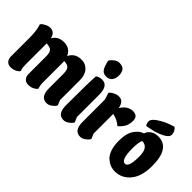

<svg xmlns="http://www.w3.org/2000/svg" viewBox="-43 -1297 1830 1830"><g transform="rotate(45 872.0 -382.0)"><path d="M185 -118Q185 -69 197 -45Q191 -29 163.5 -14.5Q136 0 102.5 0Q69 0 50.5 -20.5Q32 -41 32 -76V-330Q32 -413 16 -468L10 -487Q14 -492 21.5 -500Q29 -508 54 -521Q79 -534 106 -534Q164 -534 179 -466Q213 -530 294.5 -530Q376 -530 409 -456Q421 -487 451 -508.5Q481 -530 533 -530Q585 -530 621 -490.5Q657 -451 657 -382V-112L678 -61Q674 -54 667 -44Q660 -34 636.5 -17Q613 0 586 0Q503 0 503 -118V-311Q503 -364 485 -383Q467 -402 422 -404L423 -382V-118Q423 -71 435 -45Q432 -40 426.5 -32.5Q421 -25 397 -12.5Q373 0 339.5 0Q306 0 287.5 -21Q269 -42 269 -76V-311Q269 -364 251 -383Q233 -402 185 -404Z M806 -764Q852 -764 870.5 -740.5Q889 -717 889 -675.5Q889 -634 869 -607.5Q849 -581 808.5 -581Q768 -581 748.5 -610.5Q729 -640 716 -701Q720 -708 727 -718.5Q734 -729 757.5 -746.5Q781 -764 806 -764ZM732 -118Q732 -418 739 -513Q760 -534 806 -534Q885 -534 885 -409V-112L907 -61Q903 -54 896 -44Q889 -34 865 -17Q841 0 814 0Q732 0 732 -118Z M956 -118V-418L934 -487Q938 -492 945.5 -500Q953 -508 978 -521Q1003 -534 1030 -534Q1093 -534 1106 -454Q1155 -530 1222.5 -530Q1290 -530 1290 -466Q1290 -410 1266 -374Q1244 -342 1220 -323Q1173 -365 1109 -377V-112L1131 -61Q1127 -54 1120 -44Q1113 -34 1089 -17Q1065 0 1038 0Q956 0 956 -118Z M1413 -518Q1397 -538 1397 -567.5Q1397 -597 1449.5 -632Q1502 -667 1555 -686L1608 -704Q1612 -701 1618 -696Q1624 -691 1634.5 -672.5Q1645 -654 1645 -633Q1645 -598 1587 -569.5Q1529 -541 1471 -530ZM1506 0Q1441 0 1389 -46Q1361 -70 1344 -118.5Q1327 -167 1327 -234Q1327 -335 1365 -388.5Q1403 -442 1447 -453Q1463 -502 1514 -522Q1537 -530 1565 -530Q1723 -530 1723 -290Q1723 -149 1661 -74.5Q1599 0 1506 0ZM1524 -120Q1572 -120 1572 -263Q1572 -333 1549.5 -361.5Q1527 -390 1487 -390Q1470 -358 1470 -272Q1470 -120 1524 -120Z"/></g></svg>

Font: Chela One Cyrilic
Style: Regular
Weight: 400
Designer: Miguel Hernandez
Foundry: LatinoType
Version: Version 1.001